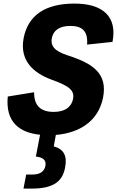

<svg xmlns="http://www.w3.org/2000/svg" viewBox="-20 -762 670 1100"><path d="M479 -506.5 624.5 -522C653 -668 568 -741.5 407 -741.5C239 -741.5 141 -674.5 115.5 -544C90.5 -413 174 -342.5 277 -305C377 -269 408 -244 398.5 -195C391 -157.5 362.5 -121 286.5 -121C210.5 -121 174.5 -159.5 175.5 -233.5L24.5 -209C10.5 -63.5 90.5 -2 209.5 10L185.5 135C221 139 247 151.5 240 189C233.5 220.5 210 238 164.5 238H130L114.5 318.5H161.5C296.5 318.5 339 270 353 198C366.5 128 343.5 92 288 76.5L300 11C436.5 -0.5 544 -68.5 570.5 -203.5C597 -339 513 -395 388.5 -438C321 -459 265 -481.5 277 -544C285.5 -586 318 -613.5 383 -613.5C448 -613.5 485 -586.5 479 -506.5Z"/></svg>

Font: Monaspace Neon ExtraBold
Style: Italic
Weight: 800
Italic angle: -11°
Designer: Riley Cran & the Lettermatic Team
Foundry: Lettermatic
Version: Version 1.200 (Monaspace Neon)